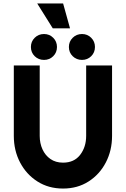

<svg xmlns="http://www.w3.org/2000/svg" viewBox="-20 -1079 729 1112"><path d="M345 13Q261 13 196.8 -28Q132.5 -69 96.2 -138.2Q60 -207.5 60 -292V-700H210V-292Q210 -249.5 226 -214.2Q242 -179 272.2 -158Q302.5 -137 345 -137Q409.5 -137 444.2 -182.2Q479 -227.5 479 -292V-700H629V-292Q629 -207.5 593 -138.2Q557 -69 493 -28Q429 13 345 13ZM235 -732Q203 -732 181 -753.5Q159 -775 159 -807Q159 -838.5 181 -860.2Q203 -882 235 -882Q266.5 -882 288.2 -860.2Q310 -838.5 310 -807Q310 -775 288.2 -753.5Q266.5 -732 235 -732ZM455 -732Q423 -732 401 -753.5Q379 -775 379 -807Q379 -838.5 401 -860.2Q423 -882 455 -882Q486.5 -882 508.2 -860.2Q530 -838.5 530 -807Q530 -775 508.2 -753.5Q486.5 -732 455 -732ZM195.5 -1059H345.5L385.5 -915H285.5Z"/></svg>

Font: Urbanist Black
Style: Regular
Weight: 900
Designer: Corey Hu
Foundry: Corey Hu
Version: Version 1.330; ttfautohint (v1.8.4.7-5d5b)